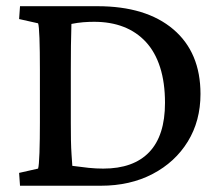

<svg xmlns="http://www.w3.org/2000/svg" viewBox="-20 -593 713 613"><path d="M43.9 -573.2H291Q446.3 -573.2 533.2 -499.5Q620.1 -425.8 620.1 -293Q620.1 -207 579.6 -141.1Q539.1 -75.2 467.3 -37.6Q395.5 0 301.8 0H43.9L41 -41L101.6 -54.7Q104.5 -63.5 106 -105Q107.4 -146.5 107.4 -201.2V-371.1Q107.4 -430.7 106 -471.2Q104.5 -511.7 101.6 -518.6L41 -532.2ZM208 -516.6Q208 -508.8 207.5 -492.2Q207 -475.6 206.5 -446.8Q206.1 -418 206.1 -371.1V-201.2Q206.1 -172.9 206.5 -146.5Q207 -120.1 208.5 -98.6Q210 -77.1 210.9 -63.5Q239.3 -59.6 263.2 -57.1Q287.1 -54.7 309.6 -54.7Q406.2 -54.7 456.5 -107.4Q506.8 -160.2 506.8 -264.6Q506.8 -329.1 491.2 -377.9Q475.6 -426.8 445.8 -459Q416 -491.2 374.5 -507.3Q333 -523.4 280.3 -523.4Q263.7 -523.4 245.6 -522Q227.5 -520.5 208 -516.6Z"/></svg>

Font: Crimson Pro Medium
Style: Regular
Weight: 500
Designer: Jacques Le Bailly
Foundry: Baron von Fonthausen
Version: Version 1.003